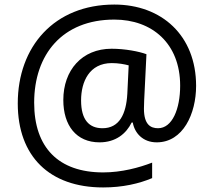

<svg xmlns="http://www.w3.org/2000/svg" viewBox="-20 -734 939 843"><path d="M841 -357C841 -578 690 -714 482 -714C218 -714 58 -529 58 -280C58 -48 197 89 433 89C519 89 591 72 648 48V-20C591 2 514 23 433 23C237 23 130 -86 130 -283C130 -495 254 -648 482 -648C648 -648 771 -543 771 -358C771 -255 736 -171 674 -171C641 -171 612 -187 612 -257C612 -261 612 -269 613 -293L623 -496C591 -508 529 -520 470 -520C340 -520 258 -426 258 -295C258 -183 315 -109 417 -109C488 -109 534 -147 558 -196H563C571 -150 607 -109 668 -109C784 -109 841 -235 841 -357ZM336 -293C336 -375 372 -457 471 -457C499 -457 527 -452 545 -447L539 -322C534 -233 504 -171 430 -171C372 -171 336 -207 336 -293Z"/></svg>

Font: Noto Sans Cuneiform
Style: Regular
Weight: 400
Designer: Monotype Design Team
Foundry: Monotype Imaging Inc.
Version: Version 2.001